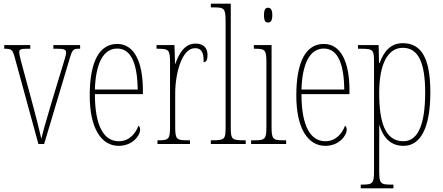

<svg xmlns="http://www.w3.org/2000/svg" viewBox="-20 -780 2399 1040"><path d="M60 -468 188 0H219L359 -468C373 -515 379 -516 412 -516H414V-536H269V-516H289C329 -516 338 -511 338 -494C338 -480 324 -439 301 -363L256 -214C227 -118 210 -55 204 -28C195 -68 174 -153 158 -211L105 -407C96 -439 84 -484 84 -498C84 -513 94 -516 130 -516H144V-536H3V-516C44 -516 48 -511 60 -468Z M623 10C698 10 739 -46 739 -77C739 -90 735 -96 730 -99C714 -57 681 -15 623 -15C543 -15 494 -97 494 -270H754V-291C754 -445 707 -542 615 -542C520 -542 466 -450 466 -262C466 -88 527 10 623 10ZM726 -295H494C498 -431 537 -517 615 -517C694 -517 724 -427 726 -295Z M833 0H1009V-20H998C935 -20 929 -25 929 -96V-274C929 -382 965 -519 1036 -519C1081 -519 1083 -480 1083 -443C1099 -443 1104 -460 1104 -483C1104 -517 1085 -544 1040 -544C975 -544 948 -483 930 -435H928L925 -536H828V-516H831C895 -516 901 -511 901 -440V-96C901 -25 895 -20 834 -20H833Z M1122 0H1311V-20H1307C1234 -20 1230 -24 1230 -94V-760H1122V-740H1135C1195 -740 1202 -736 1202 -662V-94C1202 -24 1198 -20 1125 -20H1122Z M1432 -658C1445 -658 1455 -666 1455 -698C1455 -729 1445 -738 1432 -738C1418 -738 1410 -729 1410 -698C1410 -666 1418 -658 1432 -658ZM1340 0H1530V-20H1517C1457 -20 1451 -26 1451 -96V-536H1355V-516H1361C1419 -516 1423 -508 1423 -437V-96C1423 -26 1417 -20 1356 -20H1340Z M1742 10C1817 10 1858 -46 1858 -77C1858 -90 1854 -96 1849 -99C1833 -57 1800 -15 1742 -15C1662 -15 1613 -97 1613 -270H1873V-291C1873 -445 1826 -542 1734 -542C1639 -542 1585 -450 1585 -262C1585 -88 1646 10 1742 10ZM1845 -295H1613C1617 -431 1656 -517 1734 -517C1813 -517 1843 -427 1845 -295Z M1934 240H2111V220H2100C2040 220 2034 214 2034 144V14C2034 -34 2035 -77 2034 -102H2035C2056 -35 2095 10 2166 10C2254 10 2311 -80 2311 -280C2311 -469 2260 -546 2162 -546C2094 -546 2059 -500 2036 -438H2033L2031 -536H1919V-516H1934C2003 -516 2006 -510 2006 -441V144C2006 214 2000 220 1939 220H1934ZM2165 -15C2065 -15 2034 -120 2034 -276C2034 -431 2079 -521 2162 -521C2244 -521 2283 -444 2283 -280C2283 -119 2250 -15 2165 -15Z"/></svg>

Font: Noto Serif Devanagari ExtraCondensed Thin
Style: Regular
Weight: 100
Width: 2
Designer: Universal Thirst, Indian Type Foundry and the Monotype Design Team
Foundry: Monotype Imaging Inc.
Version: Version 2.004